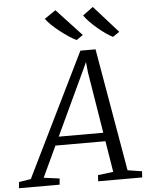

<svg xmlns="http://www.w3.org/2000/svg" viewBox="-123 -1041 848 1092"><g transform="rotate(-5 300.5 -495.0)"><path d="M-60 0 -56 -35 12 -46 356.5 -749H443L564.5 -48L646 -35L644 0H392.5L394.5 -35L482.5 -46L388.5 -623L379 -719L398.5 -716L358 -628.5L85.5 -47L175.5 -35L172.5 0ZM148.5 -223.5 172 -272.5H466.5L474.5 -223.5ZM586 -836.5 548.5 -811Q530.5 -819.5 508 -835.2Q485.5 -851 462.8 -870.2Q440 -889.5 420.5 -909.5Q401 -929.5 389.5 -947L448.5 -990.5ZM378 -836.5 340.5 -811Q322.5 -819.5 298.5 -835.2Q274.5 -851 249.8 -870.2Q225 -889.5 204 -909.5Q183 -929.5 171 -947L235 -990.5Z"/></g></svg>

Font: Merriweather 7pt Light
Style: Italic
Weight: 300
Italic angle: -7.8°
Designer: Eben Sorkin
Foundry: Eben Sorkin
Version: Version 2.200;gftools[0.9.31]